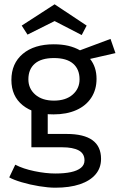

<svg xmlns="http://www.w3.org/2000/svg" viewBox="-20 -650 575 893"><path d="M229 -118Q138 -118 85.5 -160.5Q33 -203 33 -278Q33 -355 86 -399.5Q139 -444 230 -444Q268 -444 297.5 -437Q327 -430 352 -416L494 -469L517 -403L399 -376Q414 -357 421.5 -334Q429 -311 429 -283Q429 -233 404.5 -195.5Q380 -158 335 -138Q290 -118 229 -118ZM237 223Q205 223 162 216Q119 209 80.5 197.5Q42 186 23 175L51 116Q87 135 140 146Q193 157 237 157Q280 157 310 150.5Q340 144 356.5 130.5Q373 117 373 96Q373 64 346 49.5Q319 35 269 35H126V-162L202 -137V-27H290Q370 -27 410 2Q450 31 450 89Q450 131 424.5 161Q399 191 351.5 207Q304 223 237 223ZM231 -182Q286 -182 318 -210Q350 -238 350 -281Q350 -328 320 -354Q290 -380 231 -380Q172 -380 142 -354Q112 -328 112 -281Q112 -238 144 -210Q176 -182 231 -182ZM234 -630 383 -531 360 -487 234 -552 108 -489 81 -531Z"/></svg>

Font: Podkova
Style: Regular
Weight: 400
Designer: Ilya Yudin
Foundry: Cyreal (www.cyreal.org)
Version: Version 2.103